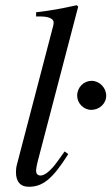

<svg xmlns="http://www.w3.org/2000/svg" viewBox="-20 -703 426 734"><path d="M279 -678 273 -683C214 -670 177 -663 118 -656V-640H136C168 -640 185 -630 185 -618C185 -615 185 -609 182 -599L45 -75C42 -65 41 -53 41 -45C41 -8 58 11 90 11C144 11 181 -19 241 -114L227 -124L202 -89C173 -48 150 -32 135 -32C125 -32 118 -38 118 -50C118 -58 121 -75 126 -93ZM386 -337C386 -368 360 -394 330 -394C300 -394 275 -369 275 -337C275 -308 300 -283 329 -283C360 -283 386 -307 386 -337Z"/></svg>

Font: XITS
Style: Italic
Weight: 400
Italic angle: -16.33°
Designer: MicroPress Inc., with final additions and corrections provided by Coen Hoffman, Elsevier (retired)
Version: Version 1.302